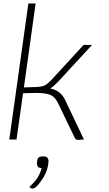

<svg xmlns="http://www.w3.org/2000/svg" viewBox="-20 -811 631 1116"><path d="M359 -229 468 0Q457 0 448.5 1Q440 2 433 2Q421 2 415 -9L318 -210Q300 -248 272.5 -259.5Q245 -271 186 -271L114 -269L76 0H34L145 -791H187L119 -303L184 -305Q221 -306 238.5 -314Q256 -322 282 -350L466 -550H515L315 -333Q293 -310 272 -297Q304 -290 324.5 -274Q345 -258 359 -229ZM262 126 260 146Q252 198 213 249Q196 271 187 278Q178 285 168 285Q159 285 151 275Q180 249 197 223.5Q214 198 222 166H220Q209 166 202 159Q195 152 195 141Q195 130 197 120Q199 108 206.5 103Q214 98 228 98H236Q248 98 255 105.5Q262 113 262 126Z"/></svg>

Font: Krub ExtraLight
Style: Italic
Weight: 275
Italic angle: -8°
Designer: Ekaluck Peanpanawate
Foundry: Cadson Demak Co.,Ltd.
Version: Version 1.000; ttfautohint (v1.6)